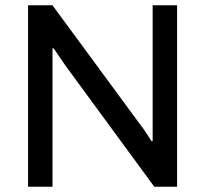

<svg xmlns="http://www.w3.org/2000/svg" viewBox="-20 -706 776 726"><path d="M86.1 0V-686H178.4L510.9 -234.1Q516.4 -227.7 524.3 -216Q532.2 -204.4 540.1 -192.5Q547.9 -180.7 552.6 -172.4H557.2Q557.2 -188.2 557.2 -203.5Q557.2 -218.8 557.2 -234.1V-686H649.6V0H563.3L226.1 -459.9Q218.6 -470.5 205.1 -490.6Q191.6 -510.6 183 -523.1H178.5Q178.5 -507.3 178.5 -491.8Q178.5 -476.2 178.5 -459.9V0Z"/></svg>

Font: Archivo Variable SemiBold
Style: Regular
Weight: 600
Designer: Hector Gatti
Foundry: Omnibus-Type
Version: Version 2.001